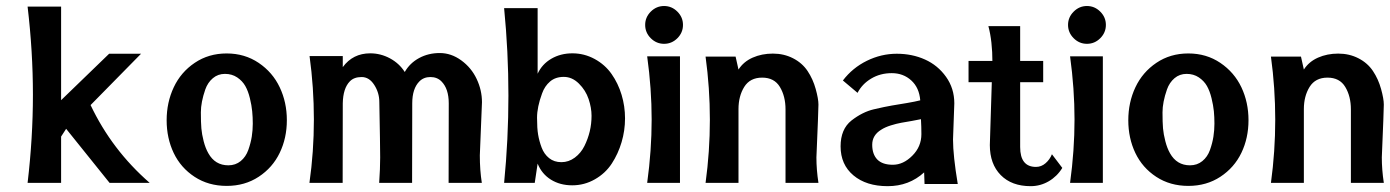

<svg xmlns="http://www.w3.org/2000/svg" viewBox="-20 -621 4721 652"><path d="M488.3 0H352.1L204.6 -183.6L187.5 -157.2V0H73.7Q91.8 -152.8 91.8 -299.3Q91.8 -445.8 73.7 -598.6H187.5V-280.8L350.6 -438.5H459L287.6 -264.2Q359.9 -111.8 488.3 0Z M677.2 -317.4Q662.1 -273.9 662.1 -239.5Q662.1 -205.1 663.8 -185.1Q665.5 -165 671.6 -141.4Q677.7 -117.7 687.5 -100.6Q710.4 -59.6 755.4 -59.6Q779.8 -59.6 797.4 -74Q814.9 -88.4 823.2 -111.8Q831.5 -135.3 835 -157.2Q838.4 -179.2 838.4 -201.2Q838.4 -223.1 836.4 -243.2Q834.5 -263.2 828.6 -287.4Q822.8 -311.5 813 -328.9Q803.2 -346.2 785.4 -358.2Q767.6 -370.1 743.9 -370.1Q720.2 -370.1 702.9 -355.5Q685.5 -340.8 677.2 -317.4ZM929.9 -324.5Q954.1 -273.4 954.1 -212.9Q954.1 -152.3 929.9 -102.1Q905.8 -51.8 858.6 -20.8Q811.5 10.3 749.8 10.3Q688 10.3 640.9 -20.5Q593.8 -51.3 569.8 -101.6Q545.9 -151.9 545.9 -212.6Q545.9 -273.4 570.1 -324.7Q594.2 -376 641.4 -407.7Q688.5 -439.5 749.8 -439.5Q811 -439.5 858.4 -407.5Q905.8 -375.5 929.9 -324.5Z M1144 -393.1Q1178.2 -439.9 1237.3 -439.9Q1272.5 -439.9 1304.2 -422.9Q1335.9 -405.8 1354.5 -376.5Q1371.6 -406.7 1403.1 -423.8Q1434.6 -440.9 1473.4 -440.9Q1512.2 -440.9 1546.4 -416Q1580.6 -391.1 1598.6 -353Q1616.7 -314.9 1616.7 -273.9Q1616.7 -273.9 1609.4 -93.3Q1609.4 -43 1616.2 0H1503.4L1503.9 -270Q1503.9 -319.8 1479 -344.7Q1464.4 -359.4 1441.7 -359.4Q1418.9 -359.4 1404.3 -344.7Q1379.9 -320.3 1379.9 -270L1379.4 0H1267.6Q1271 -48.3 1271 -86.4Q1271 -124.5 1268.1 -274.9Q1268.1 -305.7 1251 -332.5Q1233.9 -359.4 1208 -359.4Q1182.1 -359.4 1168 -344.7Q1145 -321.3 1144 -270L1143.6 0H1030.8Q1045.9 -106 1045.9 -215.1Q1045.9 -324.2 1031.2 -430.7H1144Z M1820.8 -303.7Q1803.7 -257.3 1803.7 -221.2Q1803.7 -185.1 1807.4 -163.6Q1811 -142.1 1819.3 -119.9Q1827.6 -97.7 1844.7 -84Q1861.8 -70.3 1886.5 -70.3Q1911.1 -70.3 1931.9 -85.7Q1952.6 -101.1 1964.6 -125.2Q1976.6 -149.4 1982.7 -175Q1988.8 -200.7 1988.8 -227.8Q1988.8 -254.9 1978.8 -284.7Q1968.8 -314.5 1945.8 -337.2Q1922.9 -359.9 1894.5 -359.9Q1866.2 -359.9 1847.9 -344.2Q1829.6 -328.6 1820.8 -303.7ZM1805.7 -65.4 1795.9 0H1691.9Q1706.5 -147.9 1706.5 -296.6Q1706.5 -445.3 1691.9 -593.3H1805.7V-370.6Q1820.8 -403.3 1852.3 -421.6Q1883.8 -439.9 1923.8 -439.9Q1963.9 -439.9 1999.3 -420.7Q2034.7 -401.4 2056.9 -369.6Q2079.1 -337.9 2090.8 -299.1Q2102.5 -260.3 2102.5 -219Q2102.5 -177.7 2090.8 -138.2Q2079.1 -98.6 2057.4 -65.4Q2035.6 -32.2 2000 -12Q1964.4 8.3 1923.1 8.3Q1881.8 8.3 1850.8 -11Q1819.8 -30.3 1805.7 -65.4Z M2289.1 -429.7V0H2177.7Q2192.9 -110.4 2192.9 -215.1Q2192.9 -319.8 2177.7 -429.7ZM2235.1 -600.6Q2261.2 -600.6 2280.3 -581.5Q2299.3 -562.5 2299.3 -536.4Q2299.3 -510.3 2280.3 -491.2Q2261.2 -472.2 2235.1 -472.2Q2209 -472.2 2189.9 -491.2Q2170.9 -510.3 2170.9 -536.4Q2170.9 -562.5 2189.9 -581.5Q2209 -600.6 2235.1 -600.6Z M2752.4 -86.4Q2752.4 -44.9 2759.3 0H2647.5V-249.5Q2647.5 -293.9 2628.4 -325.7Q2609.4 -357.4 2568.1 -357.4Q2526.9 -357.4 2507.3 -325.9Q2487.8 -294.4 2487.8 -250.5V0H2376Q2390.6 -106.9 2390.6 -214.6Q2390.6 -322.3 2376 -428.7H2478L2487.8 -384.8Q2504.9 -411.6 2535.9 -425.3Q2566.9 -439 2604.5 -439Q2642.1 -439 2673.1 -423.1Q2704.1 -407.2 2722.4 -379.9Q2740.7 -352.5 2750 -318.8Q2759.3 -285.2 2759.3 -265.9Q2759.3 -246.6 2752.4 -86.4Z M3108.9 -165.5Q3108.9 -190.4 3107.4 -216.3Q3097.2 -213.9 3076.9 -210.4Q3056.6 -207 3040.5 -204.1Q3024.4 -201.2 3004.9 -195.1Q2985.4 -189 2972.7 -180.7Q2941.9 -162.1 2941.9 -129.6Q2941.9 -97.2 2959.2 -79.3Q2976.6 -61.5 3012 -61.5Q3047.4 -61.5 3078.1 -92.3Q3108.9 -123 3108.9 -165.5ZM3220.7 -270Q3220.7 -270 3216.3 -147.5Q3216.3 -92.8 3232.4 3.9H3119.6L3118.2 -35.6Q3066.9 11.2 2994.4 11.2Q2921.9 11.2 2878.2 -25.4Q2834.5 -62 2834.5 -124Q2834.5 -182.6 2871.6 -211.9Q2908.7 -240.7 2947.3 -249.8Q2985.8 -258.8 3009 -262.7Q3032.2 -266.6 3060.1 -271.2Q3087.9 -275.9 3105 -280.3Q3101.6 -323.2 3074.5 -347.9Q3047.4 -372.6 3008.3 -372.6Q2969.2 -372.6 2938.5 -354.2Q2907.7 -335.9 2892.1 -305.7L2842.3 -347.7Q2875 -390.6 2923.8 -414.6Q2972.7 -438.5 3025.1 -438.5Q3077.6 -438.5 3121.1 -418.9Q3164.6 -399.4 3192.6 -360.1Q3220.7 -320.8 3220.7 -270Z M3444.3 -121.6Q3444.3 -54.2 3498 -54.2Q3516.1 -54.2 3530.5 -66.7Q3544.9 -79.1 3552.2 -97.2L3587.4 -50.8Q3569.8 -22 3541.3 -5.4Q3512.7 11.2 3480 11.2Q3415.5 11.2 3378.4 -26.4Q3341.3 -64 3341.3 -128.4Q3341.3 -128.4 3350.1 -409.2Q3350.1 -481.4 3336.4 -532.2H3444.3ZM3522.5 -414.1V-341.8H3269V-414.1Z M3725.1 -429.7V0H3613.8Q3628.9 -110.4 3628.9 -215.1Q3628.9 -319.8 3613.8 -429.7ZM3671.1 -600.6Q3697.3 -600.6 3716.3 -581.5Q3735.4 -562.5 3735.4 -536.4Q3735.4 -510.3 3716.3 -491.2Q3697.3 -472.2 3671.1 -472.2Q3645 -472.2 3626 -491.2Q3606.9 -510.3 3606.9 -536.4Q3606.9 -562.5 3626 -581.5Q3645 -600.6 3671.1 -600.6Z M3942.9 -317.4Q3927.7 -273.9 3927.7 -239.5Q3927.7 -205.1 3929.4 -185.1Q3931.2 -165 3937.3 -141.4Q3943.4 -117.7 3953.1 -100.6Q3976.1 -59.6 4021 -59.6Q4045.4 -59.6 4063 -74Q4080.6 -88.4 4088.9 -111.8Q4097.2 -135.3 4100.6 -157.2Q4104 -179.2 4104 -201.2Q4104 -223.1 4102.1 -243.2Q4100.1 -263.2 4094.2 -287.4Q4088.4 -311.5 4078.6 -328.9Q4068.8 -346.2 4051 -358.2Q4033.2 -370.1 4009.5 -370.1Q3985.8 -370.1 3968.5 -355.5Q3951.2 -340.8 3942.9 -317.4ZM4195.6 -324.5Q4219.7 -273.4 4219.7 -212.9Q4219.7 -152.3 4195.6 -102.1Q4171.4 -51.8 4124.3 -20.8Q4077.1 10.3 4015.4 10.3Q3953.6 10.3 3906.5 -20.5Q3859.4 -51.3 3835.4 -101.6Q3811.5 -151.9 3811.5 -212.6Q3811.5 -273.4 3835.7 -324.7Q3859.9 -376 3907 -407.7Q3954.1 -439.5 4015.4 -439.5Q4076.7 -439.5 4124 -407.5Q4171.4 -375.5 4195.6 -324.5Z M4672.4 -86.4Q4672.4 -44.9 4679.2 0H4567.4V-249.5Q4567.4 -293.9 4548.3 -325.7Q4529.3 -357.4 4488 -357.4Q4446.8 -357.4 4427.2 -325.9Q4407.7 -294.4 4407.7 -250.5V0H4295.9Q4310.5 -106.9 4310.5 -214.6Q4310.5 -322.3 4295.9 -428.7H4397.9L4407.7 -384.8Q4424.8 -411.6 4455.8 -425.3Q4486.8 -439 4524.4 -439Q4562 -439 4593 -423.1Q4624 -407.2 4642.3 -379.9Q4660.6 -352.5 4669.9 -318.8Q4679.2 -285.2 4679.2 -265.9Q4679.2 -246.6 4672.4 -86.4Z"/></svg>

Font: Rachana
Style: Bold
Weight: 700
Designer: Hussain KH
Foundry: Hussain KH, Rajeesh K Nambiar, Santhosh Thottingal, Swathanthra Malayalam Computing (http://smc.org.in)
Version: Version 7.0.0+20221109